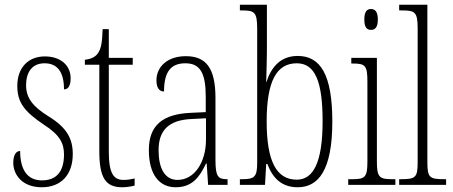

<svg xmlns="http://www.w3.org/2000/svg" viewBox="-20 -780 1910 810"><path d="M156 10C238 10 287 -43 287 -130C287 -194 263 -241 185 -289C119 -330 90 -366 90 -421C90 -472 113 -513 168 -513C223 -513 250 -475 250 -403C269 -403 278 -420 278 -450C278 -504 236 -542 169 -542C98 -542 53 -493 53 -418C53 -348 82 -310 165 -254C234 -210 250 -174 250 -128C250 -55 217 -19 157 -19C94 -19 65 -66 65 -143C49 -143 36 -128 36 -93C36 -44 73 10 156 10Z M496 10C513 10 532 7 548 3V-27C530 -23 518 -21 501 -21C460 -21 439 -47 439 -141V-507H540V-536H439V-657H413C411 -609 409 -576 392 -554C382 -540 365 -531 338 -528V-507H399V-142C399 -27 427 10 496 10Z M721 10C791 10 822 -33 849 -90H852L858 0H940V-24H938C900 -24 889 -35 889 -105V-367C889 -496 847 -543 764 -543C687 -543 640 -499 640 -441C640 -411 651 -394 672 -394C672 -476 700 -513 762 -513C825 -513 848 -471 848 -371V-307L785 -304C666 -299 608 -251 608 -147C608 -41 654 10 721 10ZM729 -21C674 -21 649 -72 649 -146C649 -227 688 -274 790 -278L849 -281V-191C849 -95 800 -21 729 -21Z M1236 10C1322 10 1382 -60 1382 -267C1382 -465 1332 -544 1236 -544C1165 -544 1125 -499 1104 -434H1103C1104 -475 1106 -529 1106 -564V-760H992V-736H1000C1053 -736 1065 -730 1065 -659V-93C1065 -33 1053 -24 1001 -24H992V0H1098L1103 -88H1108C1130 -30 1167 10 1236 10ZM1232 -22C1147 -22 1105 -98 1105 -268C1105 -438 1147 -513 1232 -513C1309 -513 1341 -437 1341 -269C1341 -93 1301 -22 1232 -22Z M1545 -654C1562 -654 1574 -664 1574 -698C1574 -731 1562 -742 1545 -742C1528 -742 1517 -731 1517 -698C1517 -664 1528 -654 1545 -654ZM1449 0H1648V-24H1635C1580 -24 1570 -32 1570 -100V-536H1462V-512H1469C1522 -512 1530 -503 1530 -434V-99C1530 -31 1520 -24 1464 -24H1449Z M1664 0H1862V-24H1857C1791 -24 1783 -30 1783 -98V-760H1664V-736H1676C1730 -736 1742 -730 1742 -660V-98C1742 -30 1734 -24 1668 -24H1664Z"/></svg>

Font: Noto Serif Sinhala ExtraCondensed ExtraLight
Style: Regular
Weight: 200
Width: 2
Designer: Jelle Bosma - Monotype Design Team
Foundry: Monotype Imaging Inc.
Version: Version 2.007